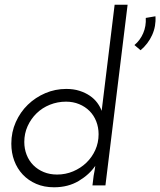

<svg xmlns="http://www.w3.org/2000/svg" viewBox="-20 -786 679 814"><path d="M28 -177Q28 -226 47 -268.5Q66 -311 98 -342Q130 -373 172 -391Q214 -409 261 -409Q292 -409 317 -401Q342 -393 361 -380Q380 -367 392.5 -350Q405 -333 411 -316L466 -766H521L427 0H372L377 -41Q379 -52 381 -62.5Q383 -73 384 -83Q359 -46 314 -19Q269 8 209 8Q167 8 133.5 -6.5Q100 -21 76.5 -46Q53 -71 40.5 -104.5Q28 -138 28 -177ZM83 -184Q83 -155 93 -129.5Q103 -104 121.5 -85.5Q140 -67 165.5 -56.5Q191 -46 222 -46Q258 -46 290 -59.5Q322 -73 346 -96Q370 -119 384 -150Q398 -181 398 -217Q398 -246 388 -271.5Q378 -297 359.5 -315.5Q341 -334 315.5 -344.5Q290 -355 260 -355Q224 -355 191.5 -342Q159 -329 135 -305.5Q111 -282 97 -251Q83 -220 83 -184ZM576 -573 550 -595Q574 -615 587 -645Q600 -675 598 -710L639 -717Q642 -675 625 -637.5Q608 -600 576 -573Z"/></svg>

Font: Josefin Sans
Style: Italic
Weight: 400
Italic angle: -7.5°
Designer: Santiago Orozco
Foundry: Typemade